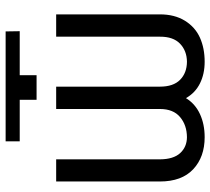

<svg xmlns="http://www.w3.org/2000/svg" viewBox="-53 -699 762 696"><g transform="rotate(-90 328.0 -351.0)"><path d="M280.9 -528.4H361.9V-152.3Q361.9 -103.7 386.7 -79.2Q411.6 -54.7 452.1 -54.3Q491.8 -54.7 517.6 -79.4Q543.3 -104 543 -152.3V-528.4H623.9V-152.3Q623.9 -99.1 600.9 -61.8Q577.8 -24.5 539.6 -7.3Q501.4 9.9 452.1 9.9Q408 9.9 373.8 -7.1Q339.5 -24.1 320.3 -57.9Q299.4 -24.1 262.4 -7.1Q225.5 9.9 178.6 9.9Q106.9 9.9 62.5 -31.6Q18.1 -73.2 18.1 -152.3V-528.4H98.4V-152.3Q98.7 -103.3 120.9 -79Q143.1 -54.7 178.6 -54.3Q222.7 -54.7 251.8 -79.4Q280.9 -104 280.9 -152.3ZM314.3 -660.5H163.7V-711.6H562.1L562.9 -660.5H403.4V-599.4H314.3Z"/></g></svg>

Font: Inter Light BETA
Style: Regular
Weight: 300
Designer: Rasmus Andersson
Foundry: rsms
Version: Version 3.011;git-f93a4a705